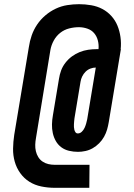

<svg xmlns="http://www.w3.org/2000/svg" viewBox="-20 -799 640 918"><path d="M242 99Q209 99 177.5 92.5Q146 86 120.5 70Q95 54 77 29Q59 4 50.5 -26Q42 -56 42.5 -88.5Q43 -121 48 -154L118 -574Q122 -602 131.5 -629.5Q141 -657 157.5 -681.5Q174 -706 197 -725.5Q220 -745 246.5 -757.5Q273 -770 301.5 -774.5Q330 -779 358 -779Q387 -779 416 -774Q445 -769 469.5 -756Q494 -743 512.5 -722.5Q531 -702 541.5 -676.5Q552 -651 556 -622Q560 -593 557 -564H558L500 -215Q497 -197 492 -179.5Q487 -162 477.5 -145Q468 -128 454 -114Q440 -100 423.5 -90.5Q407 -81 388.5 -77Q370 -73 353 -73Q331 -73 310 -78Q289 -83 273 -95Q257 -107 247 -124.5Q237 -142 232.5 -162.5Q228 -183 228.5 -204.5Q229 -226 233 -248L262 -422Q265 -442 272 -461.5Q279 -481 292.5 -498.5Q306 -516 323.5 -529Q341 -542 361 -550Q381 -558 401.5 -561Q422 -564 442 -564H451Q453 -585 448 -605Q443 -625 430.5 -640Q418 -655 398 -662Q378 -669 357 -669Q334 -669 310.5 -663Q287 -657 268 -642Q249 -627 237 -605Q225 -583 221 -560L152 -139Q149 -123 148.5 -107Q148 -91 151.5 -76Q155 -61 163 -48Q171 -35 183.5 -26.5Q196 -18 211 -14.5Q226 -11 242 -11H408L407 99ZM352 -161Q363 -161 371.5 -169.5Q380 -178 384.5 -188Q389 -198 392 -208.5Q395 -219 397 -229L438 -476Q425 -476 412 -471Q399 -466 389 -456Q379 -446 373 -433.5Q367 -421 365 -408L336 -233Q335 -226 334.5 -219Q334 -212 333.5 -205Q333 -198 333.5 -191.5Q334 -185 335.5 -178.5Q337 -172 341 -166.5Q345 -161 352 -161Z"/></svg>

Font: Iosevka XBd Ex Obl
Style: Regular
Weight: 800
Width: 7
Italic angle: -9°
Monospace: yes
Designer: Belleve Invis
Foundry: Belleve Invis
Version: Version 32.5.0; ttfautohint (v1.8.4)